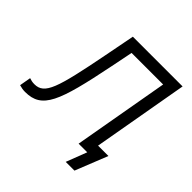

<svg xmlns="http://www.w3.org/2000/svg" viewBox="-244 -872 1179 1179"><g transform="rotate(45 345.5 -282.5)"><path d="M20 8C167 8 207 -99 284 -480L313 -624H587L477 0H552L500 135H576L660 -76H570L680 -700H248L209 -499C141 -151 115 -66 27 -66C9 -66 -3 -69 -18 -74L-31 0C-14 5 2 8 20 8Z"/></g></svg>

Font: Fixel Display
Style: Italic
Weight: 400
Italic angle: -10°
Designer: AlfaBravo + MacPaw
Foundry: Kyrylo Tkachov, Marchela Mozhyna, Serhii Makarenko, Maria Weinstein, Zakhar Kryvoshyya
Version: Version 1.210;Glyphs 3.2 (3217)